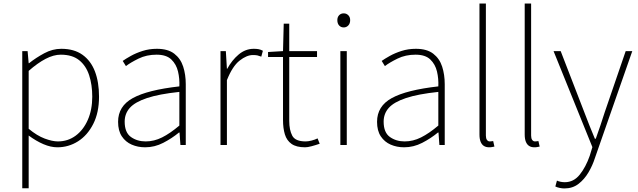

<svg xmlns="http://www.w3.org/2000/svg" viewBox="-20 -814 3583 1078"><path d="M105 243V-527H135L141 -459H143Q182 -490 228.5 -515Q275 -540 324 -540Q396 -540 443 -506.5Q490 -473 513 -413Q536 -353 536 -271Q536 -182 503.5 -118Q471 -54 418 -20.5Q365 13 302 13Q265 13 224 -4.5Q183 -22 141 -53V46V243ZM305 -20Q361 -20 404.5 -52Q448 -84 473 -141Q498 -198 498 -271Q498 -338 480.5 -391.5Q463 -445 424.5 -476Q386 -507 321 -507Q281 -507 236 -483.5Q191 -460 141 -416V-91Q188 -52 231 -36Q274 -20 305 -20Z M795 13Q754 13 719.5 -2Q685 -17 664 -48.5Q643 -80 643 -130Q643 -218 726 -263.5Q809 -309 987 -329Q989 -372 979.5 -412.5Q970 -453 942 -480Q914 -507 859 -507Q803 -507 758 -485Q713 -463 687 -443L669 -472Q686 -484 714.5 -500Q743 -516 780.5 -528Q818 -540 861 -540Q923 -540 958.5 -512.5Q994 -485 1008.5 -440Q1023 -395 1023 -341V0H993L988 -70H985Q945 -37 896.5 -12Q848 13 795 13ZM798 -20Q845 -20 890 -42.5Q935 -65 987 -109V-298Q873 -286 805.5 -263.5Q738 -241 709 -208.5Q680 -176 680 -131Q680 -70 715 -45Q750 -20 798 -20Z M1218 0V-527H1248L1254 -428H1256Q1282 -476 1320 -508Q1358 -540 1405 -540Q1419 -540 1431 -538Q1443 -536 1456 -529L1447 -496Q1434 -501 1425 -503Q1416 -505 1400 -505Q1365 -505 1325 -473.5Q1285 -442 1254 -364V0Z M1693 13Q1644 13 1617 -6Q1590 -25 1579.5 -59.5Q1569 -94 1569 -140V-494H1485V-522L1569 -527L1573 -681H1604V-527H1760V-494H1604V-135Q1604 -84 1621 -52Q1638 -20 1696 -20Q1711 -20 1730 -25Q1749 -30 1763 -37L1775 -7Q1752 1 1729.5 7Q1707 13 1693 13Z M1891 0V-527H1927V0ZM1910 -660Q1894 -660 1884 -671Q1874 -682 1874 -701Q1874 -718 1884 -728.5Q1894 -739 1910 -739Q1925 -739 1935.5 -728.5Q1946 -718 1946 -701Q1946 -682 1935.5 -671Q1925 -660 1910 -660Z M2249 13Q2208 13 2173.5 -2Q2139 -17 2118 -48.5Q2097 -80 2097 -130Q2097 -218 2180 -263.5Q2263 -309 2441 -329Q2443 -372 2433.5 -412.5Q2424 -453 2396 -480Q2368 -507 2313 -507Q2257 -507 2212 -485Q2167 -463 2141 -443L2123 -472Q2140 -484 2168.5 -500Q2197 -516 2234.5 -528Q2272 -540 2315 -540Q2377 -540 2412.5 -512.5Q2448 -485 2462.5 -440Q2477 -395 2477 -341V0H2447L2442 -70H2439Q2399 -37 2350.5 -12Q2302 13 2249 13ZM2252 -20Q2299 -20 2344 -42.5Q2389 -65 2441 -109V-298Q2327 -286 2259.5 -263.5Q2192 -241 2163 -208.5Q2134 -176 2134 -131Q2134 -70 2169 -45Q2204 -20 2252 -20Z M2726 13Q2709 13 2697 5.5Q2685 -2 2678.5 -18Q2672 -34 2672 -59V-794H2708V-53Q2708 -37 2714 -28.5Q2720 -20 2730 -20Q2733 -20 2737 -20.5Q2741 -21 2749 -22L2756 9Q2749 10 2743 11.5Q2737 13 2726 13Z M2980 13Q2963 13 2951 5.5Q2939 -2 2932.5 -18Q2926 -34 2926 -59V-794H2962V-53Q2962 -37 2968 -28.5Q2974 -20 2984 -20Q2987 -20 2991 -20.5Q2995 -21 3003 -22L3010 9Q3003 10 2997 11.5Q2991 13 2980 13Z M3149 244Q3136 244 3122 241Q3108 238 3098 233L3107 200Q3115 204 3127 206.5Q3139 209 3151 209Q3201 209 3235 166.5Q3269 124 3291 61L3306 12L3088 -527H3128L3261 -183Q3274 -149 3289.5 -109.5Q3305 -70 3320 -35H3325Q3338 -70 3351 -109.5Q3364 -149 3375 -183L3493 -527H3530L3320 74Q3307 115 3284 154Q3261 193 3228 218.5Q3195 244 3149 244Z"/></svg>

Font: Noto Sans KR Thin Thin
Style: Regular
Weight: 250
Version: Version 2.004-H2;hotconv 1.0.118;makeotfexe 2.5.65603